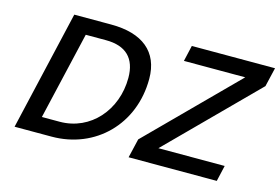

<svg xmlns="http://www.w3.org/2000/svg" viewBox="-93 -921 1628 1119"><g transform="rotate(15 720.5 -361.0)"><path d="M1283 0 1305 -96H905L1414 -607L1441 -722H939L917 -626H1287L778 -115L751 0ZM749 -472C749 -636 641 -721 453 -721H230L63 0H286C550 0 749 -198 749 -472ZM309 -96H202L325 -625H447C568 -625 630 -564 630 -446C630 -253 496 -96 309 -96Z"/></g></svg>

Font: Perun Medium Italic
Style: Regular
Weight: 500
Italic angle: -12°
Foundry: Copyright (c) Stefan Peev, Context Ltd, 2016
Version: Version 1.026